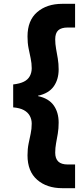

<svg xmlns="http://www.w3.org/2000/svg" viewBox="-20 -816 441 1005"><path d="M306 169Q225 169 174.5 125Q124 81 124 -3Q124 -36 129.5 -63.5Q135 -91 140.5 -116Q146 -141 146 -169Q146 -191 136 -209.5Q126 -228 105 -239.5Q84 -251 49 -254V-374Q84 -378 105 -388.5Q126 -399 136 -417.5Q146 -436 146 -459Q146 -485 140.5 -510.5Q135 -536 129.5 -563.5Q124 -591 124 -625Q124 -709 174.5 -752.5Q225 -796 306 -796H373V-672H335Q301 -672 285 -657.5Q269 -643 269 -610Q269 -586 273.5 -561Q278 -536 282.5 -509.5Q287 -483 287 -453Q287 -400 261 -363.5Q235 -327 179 -315V-313Q235 -301 261 -264.5Q287 -228 287 -174Q287 -143 282.5 -116.5Q278 -90 273.5 -66Q269 -42 269 -17Q269 14 285 29.5Q301 45 335 45H373V169Z"/></svg>

Font: DM Sans 36pt Black
Style: Regular
Weight: 900
Designer: Colophon Foundry, Jonny Pinhorn
Foundry: Colophon Foundry
Version: Version 4.004;gftools[0.9.30]